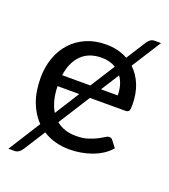

<svg xmlns="http://www.w3.org/2000/svg" viewBox="-131 -703 794 900"><g transform="rotate(20 266.0 -253.0)"><path d="M410.5 -308.5Q410.5 -362.5 384.5 -399L327 -308.5ZM239 -253H130.5Q131.5 -214 139.5 -183.8Q147.5 -153.5 161.5 -130.5ZM351.5 -430.5Q321.5 -449 281 -449Q217 -449 179.8 -411.8Q142.5 -374.5 133.5 -308.5H274ZM424 -461.5Q455.5 -432 473 -388.8Q490.5 -345.5 490.5 -288Q490.5 -267 486 -260Q481.5 -253 469 -253H292L192 -95.5Q211.5 -79 236.5 -71Q261.5 -63 291.5 -63Q325 -63 349.2 -70.8Q373.5 -78.5 391 -87.5Q408.5 -96.5 420.2 -104.2Q432 -112 440.5 -112Q451.5 -112 457.5 -103.5L482.5 -71Q466 -51 443 -36.2Q420 -21.5 393.8 -12Q367.5 -2.5 339.5 2.2Q311.5 7 284 7Q207.5 7 150.5 -29.5L82 78Q75 88.5 65.8 95Q56.5 101.5 45.5 101.5H14.5L115.5 -58Q81 -92.5 61.8 -143.8Q42.5 -195 42.5 -263.5Q42.5 -316.5 58.8 -362.5Q75 -408.5 105.5 -442.2Q136 -476 180 -495.2Q224 -514.5 279 -514.5Q340.5 -514.5 387.5 -488L449.5 -585.5Q456.5 -596 465 -602.2Q473.5 -608.5 486 -608.5H517.5Z"/></g></svg>

Font: Lato 2
Style: Regular
Weight: 400
Designer: Lukasz Dziedzic with Adam Twardoch and Botio Nikoltchev
Foundry: tyPoland Lukasz Dziedzic
Version: Version 2.015; 2015-08-06; http://www.latofonts.com/